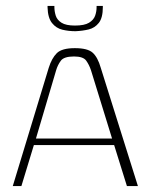

<svg xmlns="http://www.w3.org/2000/svg" viewBox="-20 -626 509 646"><path d="M23 0 144 -398Q154 -430 171 -447Q188 -464 232 -464Q275 -464 292 -448.5Q309 -433 319 -398L444 0H407L364 -138H94L52 0ZM101 -160H357L286 -390Q280 -408 270 -422Q260 -436 229 -436Q195 -436 184.5 -421.5Q174 -407 169 -390ZM234 -521Q211 -521 190 -526Q169 -531 155 -548.5Q141 -566 140 -601V-606H163V-602Q163 -588 167.5 -573.5Q172 -559 187 -549.5Q202 -540 232 -540Q264 -540 279.5 -549.5Q295 -559 300 -573Q305 -587 305 -602V-606H326V-602Q326 -566 312.5 -549Q299 -532 278.5 -527Q258 -522 234 -521Z"/></svg>

Font: Genos ExtraLight
Style: Regular
Weight: 250
Designer: Robert E. Leuschke
Foundry: Robert E. Leuschke
Version: Version 1.010